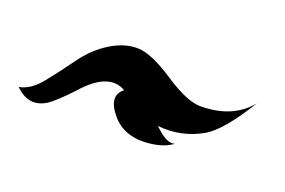

<svg xmlns="http://www.w3.org/2000/svg" viewBox="-39 -396 518 349"><g transform="rotate(20 220.0 -221.5)"><path d="M325 -240Q387 -240 420 -280Q380 -215 351 -198Q311 -175 265 -180Q290 -155 305 -160Q289 -148 263 -145Q214 -139 188 -170.5Q162 -202 185 -220Q149 -241 104 -190Q77 -161 62 -151Q31 -132 3 -160Q25 -164 44 -187.5Q63 -211 83.5 -239.5Q104 -268 131 -284.5Q158 -301 184 -300Q210 -299 254.5 -269.5Q299 -240 325 -240Z"/></g></svg>

Font: SOV_mook
Style: Book
Weight: 400
Version: Version 1.00